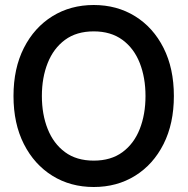

<svg xmlns="http://www.w3.org/2000/svg" viewBox="-20 -734 750 768"><path d="M355 14Q262 14 189.5 -31Q117 -76 75.5 -157.8Q34 -239.5 34 -350Q34 -460.5 75.5 -542.2Q117 -624 189.5 -669Q262 -714 355 -714Q448 -714 520.5 -669Q593 -624 634.2 -542.2Q675.5 -460.5 675.5 -350Q675.5 -239.5 634.2 -157.8Q593 -76 520.5 -31Q448 14 355 14ZM355 -91.5Q424 -91.5 470 -125.5Q516 -159.5 539 -218Q562 -276.5 562 -350Q562 -423.5 539 -482Q516 -540.5 469.8 -574.5Q423.5 -608.5 355 -608.5Q286 -608.5 240 -574.5Q194 -540.5 170.8 -482Q147.5 -423.5 147.5 -350Q147.5 -276.5 170.8 -218Q194 -159.5 240 -125.5Q286 -91.5 355 -91.5Z"/></svg>

Font: Cabin SemiCondensedMedium
Style: Regular
Weight: 500
Width: 4
Designer: Pablo Impallari
Foundry: Pablo Impallari. http://www.impallari.com Igino Marini. http://www.ikern.com
Version: Version 3.001